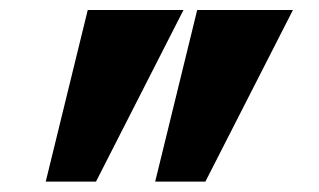

<svg xmlns="http://www.w3.org/2000/svg" viewBox="-20 -713 626 377"><path d="M69.8 -356.4H168.5L340.3 -693.4H152.3ZM284.7 -356.4H383.3L555.2 -693.4H367.2Z"/></svg>

Font: Cascadia Code
Style: Bold
Weight: 700
Monospace: yes
Designer: Aaron Bell
Foundry: Saja Typeworks
Version: Version 2404.023